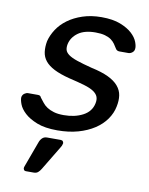

<svg xmlns="http://www.w3.org/2000/svg" viewBox="-84 -592 677 870"><g transform="rotate(10 254.5 -156.5)"><path d="M17 -110Q19 -121 27.5 -127Q36 -133 44 -133H89Q94 -133 98 -131.5Q102 -130 105 -123Q113 -113 121.5 -102Q130 -91 143 -82.5Q156 -74 174.5 -68.5Q193 -63 220 -63Q271 -63 308 -82.5Q345 -102 353 -140Q357 -158 352 -171Q347 -184 331.5 -194.5Q316 -205 287.5 -213.5Q259 -222 216 -232Q173 -243 145.5 -257Q118 -271 103.5 -289Q89 -307 86 -330Q83 -353 88 -380Q95 -408 112.5 -435Q130 -462 158.5 -483Q187 -504 226 -517Q265 -530 313 -530Q365 -530 399.5 -516.5Q434 -503 454 -484.5Q474 -466 481.5 -446Q489 -426 487 -414Q486 -404 477.5 -397.5Q469 -391 460 -391H419Q412 -391 407.5 -394Q403 -397 401 -401Q395 -411 388 -421Q381 -431 370 -439Q359 -447 341.5 -452Q324 -457 298 -457Q247 -457 218 -436Q189 -415 182 -383Q179 -368 182 -356.5Q185 -345 198.5 -335Q212 -325 238.5 -316Q265 -307 308 -296Q355 -286 385.5 -271.5Q416 -257 432.5 -237.5Q449 -218 452.5 -194.5Q456 -171 450 -143Q444 -112 424.5 -84Q405 -56 373 -35Q341 -14 298.5 -2Q256 10 203 10Q146 10 109.5 -4.5Q73 -19 52 -38.5Q31 -58 23.5 -78Q16 -98 17 -110ZM97 217Q89 217 86.5 212.5Q84 208 84 205Q84 201 86 196L129 79Q133 67 141.5 58.5Q150 50 164 50H226Q234 50 237 54.5Q240 59 240 63Q240 65 239 67Q238 71 236.5 75Q235 79 232 83L165 194Q159 204 151.5 210.5Q144 217 132 217Z"/></g></svg>

Font: SVN-Rubik
Style: Italic
Weight: 400
Italic angle: -12°
Designer: Hubert and Fischer
Foundry: Hubert & Fischer
Version: Version 2.101; ttfautohint (v1.8.3)